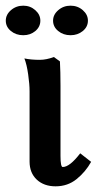

<svg xmlns="http://www.w3.org/2000/svg" viewBox="-48 -638 350 670"><path d="M140.1 -439 161.1 -423.8Q163.1 -387.7 163.1 -339.8V-94.2Q163.1 -55.2 170.9 -55.2Q195.3 -55.2 231.9 -103L270 -73.2Q250.5 -38.1 219.2 -12.9Q188 12.2 146 12.2Q105.5 12.2 80.3 -11.2Q55.2 -34.7 55.2 -74.2V-319.8Q55.2 -343.8 50.3 -378.4Q45.4 -413.1 37.1 -434.1Q60.5 -429.2 90.8 -429.2Q113.3 -429.2 140.1 -439ZM-27.8 -565.9Q-27.8 -586.9 -9.8 -602.5Q8.3 -618.2 33.2 -618.2Q57.6 -618.2 75.2 -602.5Q92.8 -586.9 92.8 -565.9Q92.8 -544.4 75.4 -529.8Q58.1 -515.1 33.2 -515.1Q7.8 -515.1 -10 -529.8Q-27.8 -544.4 -27.8 -565.9ZM137.2 -565.9Q137.2 -586.9 155.3 -602.5Q173.3 -618.2 198.2 -618.2Q223.1 -618.2 241 -602.5Q258.8 -586.9 258.8 -565.9Q258.8 -544.4 241 -529.8Q223.1 -515.1 198.2 -515.1Q172.9 -515.1 155 -529.8Q137.2 -544.4 137.2 -565.9Z"/></svg>

Font: Linear Smooth
Style: Bold
Weight: 700
Designer: Philipp H. Poll, Flanker
Foundry: Philipp H. Poll, reworked by Flanker
Version: Version 1.061 | FøM Fix